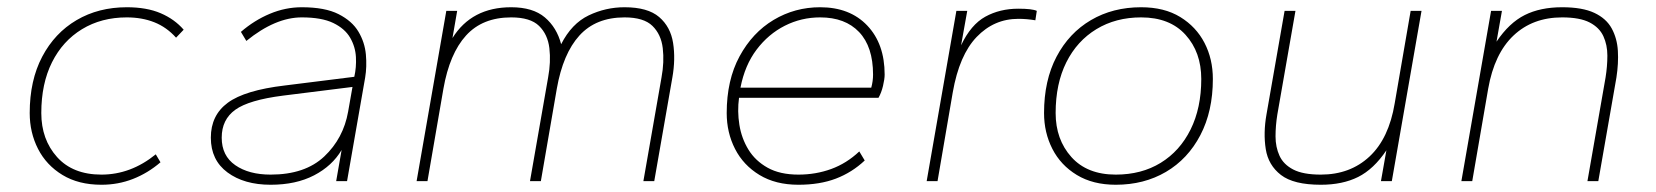

<svg xmlns="http://www.w3.org/2000/svg" viewBox="-20 -500 4570 530"><path d="M260 10Q197 10 152.5 -17Q108 -44 85 -89Q62 -134 62 -188Q62 -278 96.5 -343.5Q131 -409 191.5 -444.5Q252 -480 330 -480Q385 -480 423.5 -463.5Q462 -447 487 -418L466 -396Q440 -425 406 -438.5Q372 -452 330 -452Q260 -452 206.5 -419.5Q153 -387 123.5 -328Q94 -269 94 -188Q94 -115 137.5 -66.5Q181 -18 260 -18Q341 -18 410 -74L423 -52Q388 -22 347 -6Q306 10 260 10Z M727 10Q654 10 608 -24Q562 -58 562 -120Q562 -182 609 -216.5Q656 -251 766 -264L958 -288Q964 -314 962.5 -342.5Q961 -371 946.5 -396Q932 -421 900 -436.5Q868 -452 813 -452Q740 -452 660 -387L645 -412Q682 -444 725 -462Q768 -480 813 -480Q877 -480 914.5 -461Q952 -442 969.5 -412.5Q987 -383 990 -349.5Q993 -316 988 -286L938 0H908L923 -86Q897 -42 847 -16Q797 10 727 10ZM727 -18Q822 -18 875 -68Q928 -118 941 -192L953 -260L761 -236Q667 -224 629.5 -197Q592 -170 592 -120Q592 -70 629.5 -44Q667 -18 727 -18Z M1130 0 1212 -470H1242L1229 -395Q1282 -480 1391 -480Q1451 -480 1484 -452Q1517 -424 1529 -378Q1558 -435 1605 -457.5Q1652 -480 1704 -480Q1768 -480 1799.5 -453Q1831 -426 1838 -381.5Q1845 -337 1836 -286L1786 0H1756L1806 -286Q1814 -329 1809.5 -367Q1805 -405 1781 -428.5Q1757 -452 1704 -452Q1625 -452 1579.5 -402Q1534 -352 1517 -255L1473 0H1443L1493 -286Q1501 -329 1496.5 -367Q1492 -405 1468 -428.5Q1444 -452 1391 -452Q1312 -452 1266.5 -402Q1221 -352 1204 -255L1160 0Z M2184 10Q2121 10 2076.5 -17Q2032 -44 2009 -89Q1986 -134 1986 -188Q1986 -279 2021.5 -344.5Q2057 -410 2115.5 -445Q2174 -480 2244 -480Q2326 -480 2374 -429.5Q2422 -379 2422 -294Q2422 -282 2417.5 -263Q2413 -244 2405 -230H2020Q2015 -193 2021 -155.5Q2027 -118 2046 -87Q2065 -56 2099 -37Q2133 -18 2184 -18Q2232 -18 2274.5 -33.5Q2317 -49 2352 -82L2367 -57Q2332 -24 2287.5 -7Q2243 10 2184 10ZM2024 -258H2385Q2390 -276 2390 -294Q2390 -371 2351.5 -411.5Q2313 -452 2244 -452Q2192 -452 2146.5 -429Q2101 -406 2068.5 -363Q2036 -320 2024 -258Z M2538 0 2620 -470H2650L2633 -375Q2660 -432 2700 -454Q2740 -476 2791 -476Q2829 -476 2842 -470L2838 -444Q2826 -446 2814.5 -447Q2803 -448 2791 -448Q2724 -448 2676 -398Q2628 -348 2610 -245L2568 0Z M3060 10Q2997 10 2952.5 -17Q2908 -44 2885 -89Q2862 -134 2862 -188Q2862 -278 2896.5 -343.5Q2931 -409 2991.5 -444.5Q3052 -480 3130 -480Q3194 -480 3238 -453Q3282 -426 3305 -381.5Q3328 -337 3328 -282Q3328 -193 3293.5 -127Q3259 -61 3198.5 -25.5Q3138 10 3060 10ZM3060 -18Q3131 -18 3184 -50.5Q3237 -83 3266.5 -142.5Q3296 -202 3296 -282Q3296 -356 3252.5 -404Q3209 -452 3130 -452Q3060 -452 3006.5 -419.5Q2953 -387 2923.5 -328Q2894 -269 2894 -188Q2894 -115 2937.5 -66.5Q2981 -18 3060 -18Z M3626 10Q3551 10 3516 -17Q3481 -44 3474 -88.5Q3467 -133 3476 -184L3526 -470H3556L3506 -184Q3501 -153 3501 -123.5Q3501 -94 3512 -70Q3523 -46 3550 -32Q3577 -18 3626 -18Q3707 -18 3760.5 -68Q3814 -118 3830 -215L3874 -470H3904L3822 0H3792L3807 -85Q3772 -33 3729 -11.5Q3686 10 3626 10Z M4014 0 4096 -470H4126L4111 -385Q4146 -437 4189 -458.5Q4232 -480 4292 -480Q4348 -480 4381 -464.5Q4414 -449 4429 -421.5Q4444 -394 4446 -359.5Q4448 -325 4442 -286L4392 0H4362L4412 -286Q4417 -317 4417 -346.5Q4417 -376 4406 -400Q4395 -424 4368 -438Q4341 -452 4292 -452Q4211 -452 4158 -402Q4105 -352 4088 -255L4044 0Z"/></svg>

Font: Gantari Thin
Style: Italic
Weight: 100
Italic angle: -10°
Designer: Anugrah Pasau
Foundry: Lafontype
Version: Version 1.000; ttfautohint (v1.8.4.7-5d5b)